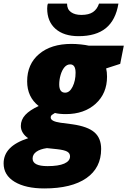

<svg xmlns="http://www.w3.org/2000/svg" viewBox="-85 -807 708 1067"><path d="M603 -553.2 583 -452.1 504.9 -426.8Q509.8 -407.2 509.8 -380.9Q509.8 -287.6 446.3 -230.2Q382.8 -172.9 280.8 -172.9Q243.7 -172.9 220.2 -179.2Q210.4 -173.8 203.6 -168.5Q196.8 -163.1 196.8 -153.8Q196.8 -132.8 251 -125L317.9 -116.2Q402.8 -104 439.9 -71.5Q477.1 -39.1 477.1 21Q477.1 126 394.8 183.1Q312.5 240.2 161.1 240.2Q57.6 240.2 -3.7 203.4Q-64.9 166.5 -64.9 101.1Q-64.9 53.2 -31.7 18.6Q1.5 -16.1 71.8 -39.1Q53.7 -50.3 42.2 -68.4Q30.8 -86.4 30.8 -106.9Q30.8 -141.6 55.7 -168.5Q80.6 -195.3 129.9 -217.8Q65.9 -268.1 65.9 -355Q65.9 -450.7 132.3 -506.8Q198.7 -563 312 -563Q336.9 -563 364.5 -560.1Q392.1 -557.1 408.2 -553.2ZM96.2 74.2Q96.2 116.2 179.2 116.2Q240.2 116.2 272.2 102.1Q304.2 87.9 304.2 62Q304.2 44.4 288.1 35.4Q272 26.4 231.9 22L175.8 16.1Q137.7 21.5 116.9 36.4Q96.2 51.3 96.2 74.2ZM244.1 -337.9Q244.1 -292 276.9 -292Q302.2 -292 318.6 -325.4Q335 -358.9 335 -402.8Q335 -449.2 305.2 -449.2Q286.6 -449.2 272.9 -432.9Q259.3 -416.5 251.7 -390.1Q244.1 -363.8 244.1 -337.9ZM573.2 -787.1Q558.1 -695.3 503.4 -650.6Q448.7 -606 351.6 -606Q270 -606 223.6 -646.7Q177.2 -687.5 177.2 -759.8Q177.2 -778.3 181.6 -787.1H287.6Q287.6 -755.4 309.3 -739.7Q331.1 -724.1 367.2 -724.1Q408.7 -724.1 431.9 -740Q455.1 -755.9 465.3 -787.1Z"/></svg>

Font: Open Sans Extrabold
Style: Italic
Weight: 800
Italic angle: -12°
Foundry: Ascender Corporation
Version: Version 1.10